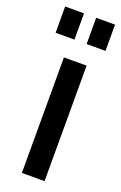

<svg xmlns="http://www.w3.org/2000/svg" viewBox="-145 -715 478 756"><g transform="rotate(20 94.5 -337.0)"><path d="M54 -484H149V0H54ZM-10 -674H69V-564H-10ZM120 -674H199V-564H120Z"/></g></svg>

Font: Osterbar
Style: Regular
Weight: 500
Width: 3
Designer: Peter Wiegel, Basierend auf Erbar schmal-halbfette Grotesk v. Jacob Erbar
Foundry: Peter Wiegel
Version: Version 1.0